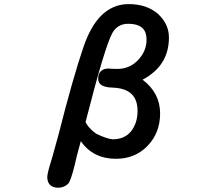

<svg xmlns="http://www.w3.org/2000/svg" viewBox="-20 -750 1040 914"><path d="M447.3 -375Q447.3 -398.4 460 -411.1Q472.7 -423.8 497.1 -423.8H497.6L506.3 -422.9L538.1 -421.9Q597.7 -421.9 637.7 -464.6Q677.7 -507.3 677.7 -561.5Q677.7 -596.7 659.2 -615.2Q637.7 -636.7 589.8 -636.7Q541 -636.7 516.1 -595.2Q481 -536.1 387.2 -168.9Q391.6 -160.2 396 -154.3Q400.4 -148.4 402.3 -145.5Q416 -129.4 437 -113.8Q488.8 -88.9 516.6 -86.9Q572.8 -86.9 603.5 -124.5Q634.8 -164.1 634.8 -221.7Q634.8 -273.9 607.4 -301.3Q577.6 -331.1 514.2 -333Q494.1 -333.5 480 -337.6Q465.8 -341.8 457 -350.1Q447.3 -360.4 447.3 -375ZM532.2 5.9Q422.9 5.9 364.7 -78.1L346.2 -9.8Q325.2 84.5 311.5 113.3Q307.1 122.6 303.7 125.5Q283.7 143.6 257.8 143.6Q215.8 143.6 207 109.4Q205.1 101.6 205.1 91.8Q205.1 73.7 228 1.5Q243.2 -53.2 258.3 -107.9Q327.6 -381.3 377.4 -526.4Q410.6 -624 461.4 -675.3Q517.1 -730.5 592.8 -730.5Q677.2 -730.5 731.4 -684.6Q734.4 -681.6 738.8 -677.2Q784.2 -631.8 784.2 -571.3Q784.2 -437 658.7 -370.6Q742.2 -307.6 742.2 -210Q742.2 -118.7 684.1 -57.6Q681.6 -54.7 679.2 -52.2Q620.6 5.9 532.2 5.9Z"/></svg>

Font: YuPearl-SemiBold
Style: SemiBold
Weight: 600
Designer: Max Yao
Foundry: Max-Everyday
Version: Version 1.011; ttfautohint (v1.8.3)